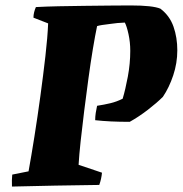

<svg xmlns="http://www.w3.org/2000/svg" viewBox="-20 -680 672 706"><path d="M24 6Q23 -18 25 -38L85 -50Q95 -105 106.5 -177.5Q118 -250 128.5 -327Q139 -404 147 -474Q155 -544 157 -594L103 -615Q103 -625 105.5 -635Q108 -645 112 -654Q149 -656 195.5 -657Q242 -658 290.5 -658.5Q339 -659 383 -659.5Q427 -660 460 -660Q501 -660 528.5 -657Q556 -654 570 -648Q604 -622 618 -582Q632 -542 632 -495Q632 -448 617 -403Q602 -358 579 -324Q557 -302 524 -276.5Q491 -251 457 -232Q420 -232 388.5 -233.5Q357 -235 330 -238Q330 -251 332 -264.5Q334 -278 337 -291Q363 -295 386 -300.5Q409 -306 431 -317Q441 -350 450 -398Q459 -446 459 -493Q459 -525 452.5 -554.5Q446 -584 439 -597Q411 -596 385 -592Q349 -588 337 -584Q330 -551 321.5 -500Q313 -449 305 -390Q297 -331 289.5 -271.5Q282 -212 276.5 -160.5Q271 -109 269 -74L355 -45Q354 -34 351.5 -22.5Q349 -11 345 0Q263 1 183 2.5Q103 4 24 6Z"/></svg>

Font: Labrada ExtraBold
Style: Italic
Weight: 800
Italic angle: -7°
Designer: Mercedes Jáuregui
Foundry: Omnibus-Type Team
Version: Version 1.000; ttfautohint (v1.8.4.7-5d5b)